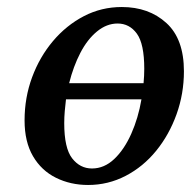

<svg xmlns="http://www.w3.org/2000/svg" viewBox="-20 -513 550 547"><path d="M231 14Q181 14 139.5 -6.5Q98 -27 74 -68Q50 -109 50 -170Q50 -235 71.5 -293Q93 -351 131 -396Q169 -441 219 -467Q269 -493 327 -493Q404 -493 454 -447.5Q504 -402 504 -310Q504 -246 483 -187.5Q462 -129 425 -83.5Q388 -38 338 -12Q288 14 231 14ZM315 -446Q284 -446 256.5 -423.5Q229 -401 209 -362.5Q189 -324 177 -276H389Q390 -287 390.5 -297Q391 -307 391 -317Q391 -388 370 -417Q349 -446 315 -446ZM242 -33Q277 -33 305.5 -60Q334 -87 354 -132Q374 -177 383 -230H168Q166 -214 164.5 -196.5Q163 -179 163 -162Q163 -91 185.5 -62Q208 -33 242 -33Z"/></svg>

Font: Source Serif Pro SemiBold
Style: Italic
Weight: 600
Italic angle: -12°
Designer: Frank Grießhammer
Foundry: Adobe Systems Incorporated
Version: Version 3.001;hotconv 1.0.111;makeotfexe 2.5.65597